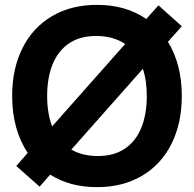

<svg xmlns="http://www.w3.org/2000/svg" viewBox="-20 -755 798 790"><path d="M728 -647 671 -583Q728 -490 728 -360Q728 -248.5 685.8 -163.5Q643.5 -78.5 564.5 -31.8Q485.5 15 379 15Q267 15 186.5 -36.5L143 13L47 -72L94 -126Q62.5 -173 46.2 -232Q30 -291 30 -360Q30 -471.5 72.2 -556.5Q114.5 -641.5 193.5 -688.2Q272.5 -735 379 -735Q497.5 -735 582 -677L632 -733ZM174 -360Q174 -289 194.5 -235L495 -574Q446 -607 375 -607Q309 -607 264 -576.5Q219 -546 196.5 -490.5Q174 -435 174 -360ZM584 -360Q584 -422.5 568 -472L273.5 -139.5Q319 -113 383 -113Q449 -113 494 -143.5Q539 -174 561.5 -229.5Q584 -285 584 -360Z"/></svg>

Font: Hauora ExtraBold
Style: Regular
Weight: 800
Designer: Wayne Shih
Foundry: WCYS
Version: Version 1.001